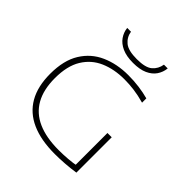

<svg xmlns="http://www.w3.org/2000/svg" viewBox="-211 -930 1079 1079"><g transform="rotate(45 328.5 -390.5)"><path d="M395 4Q285 4 210 -29.5Q135 -63 96.5 -129.8Q58 -196.5 58 -297Q58 -404 99.8 -471.2Q141.5 -538.5 213 -570.2Q284.5 -602 374 -602Q418.5 -602 460 -596.5Q501.5 -591 538 -581V-547Q491 -560 452.2 -565Q413.5 -570 375 -570Q294.5 -570 231 -542.5Q167.5 -515 130.8 -455.2Q94 -395.5 94 -298Q94 -207 128 -146.8Q162 -86.5 229 -56.8Q296 -27 395 -27Q431 -27 468 -30Q505 -33 534 -39L521 -22V-289H555V-8Q514.5 -2 473.5 1Q432.5 4 395 4ZM344 -669Q291 -669 256.5 -684.8Q222 -700.5 203.8 -726.8Q185.5 -753 182 -785H212Q218 -747 247 -723Q276 -699 344 -699Q412.5 -699 440.2 -723Q468 -747 474 -785H504Q500.5 -752.5 482.8 -726.2Q465 -700 431 -684.5Q397 -669 344 -669Z"/></g></svg>

Font: Encode Sans SC Expanded Thin
Style: Regular
Weight: 250
Width: 7
Designer: Multiple Designers
Foundry: Impallari Type
Version: Version 3.002